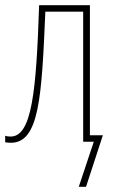

<svg xmlns="http://www.w3.org/2000/svg" viewBox="-22 -547 435 741"><path d="M325 -25V-527H129C118 -194 101 -20 19 -20C10 -20 4 -21 -2 -23V2C4 3 10 4 20 4C130 4 139 -175 153 -502H299V0H340L282 174H310L375 -25Z"/></svg>

Font: Noto Sans Condensed Thin
Style: Regular
Weight: 100
Width: 3
Designer: Monotype Design Team
Foundry: Monotype Imaging Inc.
Version: Version 2.013